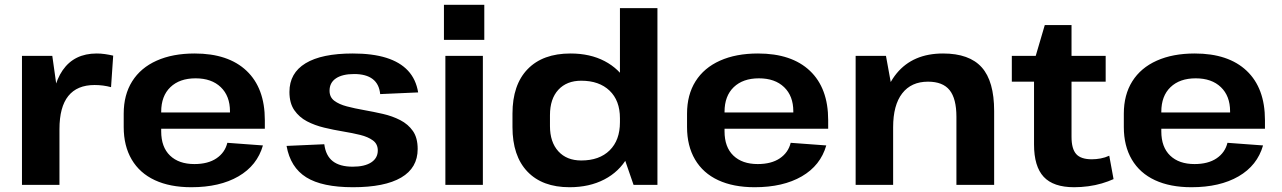

<svg xmlns="http://www.w3.org/2000/svg" viewBox="-20 -774 5368 804"><path d="M72 -540H199L229 -327V0H72ZM194 -273Q194 -410 242.5 -480Q291 -550 385 -550Q402 -550 419.5 -547.5Q437 -545 454 -541L445 -409Q412 -418 376 -418Q303 -418 266 -372Q229 -326 229 -233Z M781 10Q692 10 628.5 -19.5Q565 -49 531.5 -106Q498 -163 498 -242V-298Q498 -377 533.5 -433.5Q569 -490 636 -520Q703 -550 795 -550Q936 -550 1012.5 -477.5Q1089 -405 1089 -271V-235H626V-303H965L943 -278V-308Q943 -372 904.5 -409Q866 -446 799 -446Q732 -446 693.5 -409Q655 -372 655 -306V-224Q655 -158 692 -122.5Q729 -87 794 -87Q851 -87 886.5 -111Q922 -135 932 -176L1081 -165Q1057 -81 978.5 -35.5Q900 10 781 10Z M1458 10Q1329 10 1262.5 -31.5Q1196 -73 1180 -163L1338 -170Q1344 -122 1373.5 -99Q1403 -76 1457 -76Q1507 -76 1534.5 -94Q1562 -112 1562 -144Q1562 -171 1541.5 -186Q1521 -201 1488.5 -209Q1456 -217 1416.5 -223.5Q1377 -230 1337.5 -239.5Q1298 -249 1265.5 -266Q1233 -283 1212.5 -312.5Q1192 -342 1192 -389Q1192 -468 1259.5 -509Q1327 -550 1457 -550Q1540 -550 1597.5 -532Q1655 -514 1688.5 -478Q1722 -442 1731 -387L1572 -380Q1568 -422 1540.5 -443Q1513 -464 1463 -464Q1414 -464 1387 -446Q1360 -428 1360 -394Q1360 -367 1380 -352Q1400 -337 1432.5 -328.5Q1465 -320 1504.5 -313Q1544 -306 1583.5 -297Q1623 -288 1656 -271Q1689 -254 1709 -225.5Q1729 -197 1729 -150Q1729 -71 1660 -30.5Q1591 10 1458 10Z M2002 -540V0H1845V-540ZM2008 -754V-607H1839V-754Z M2365 10Q2251 10 2188.5 -55.5Q2126 -121 2126 -242V-298Q2126 -419 2189.5 -484.5Q2253 -550 2369 -550Q2451 -550 2512 -518Q2573 -486 2607 -427.5Q2641 -369 2641 -289V-255Q2641 -174 2607 -114.5Q2573 -55 2510.5 -22.5Q2448 10 2365 10ZM2414 -102Q2490 -102 2533 -144.5Q2576 -187 2576 -262V-279Q2576 -353 2532.5 -394.5Q2489 -436 2414 -436Q2353 -436 2318 -398Q2283 -360 2283 -292V-246Q2283 -179 2318 -140.5Q2353 -102 2414 -102ZM2576 -165V-740H2733V0H2633Z M3140 10Q3051 10 2987.5 -19.5Q2924 -49 2890.5 -106Q2857 -163 2857 -242V-298Q2857 -377 2892.5 -433.5Q2928 -490 2995 -520Q3062 -550 3154 -550Q3295 -550 3371.5 -477.5Q3448 -405 3448 -271V-235H2985V-303H3324L3302 -278V-308Q3302 -372 3263.5 -409Q3225 -446 3158 -446Q3091 -446 3052.5 -409Q3014 -372 3014 -306V-224Q3014 -158 3051 -122.5Q3088 -87 3153 -87Q3210 -87 3245.5 -111Q3281 -135 3291 -176L3440 -165Q3416 -81 3337.5 -35.5Q3259 10 3140 10Z M3985 -285Q3985 -361 3956.5 -396.5Q3928 -432 3866 -432Q3796 -432 3758 -383Q3720 -334 3720 -241L3666 -162V-228Q3666 -383 3734.5 -466.5Q3803 -550 3929 -550Q4039 -550 4091 -492Q4143 -434 4143 -309V0H3985ZM3563 -540H3690L3720 -375V0H3563Z M4478 10Q4391 10 4350.5 -33.5Q4310 -77 4310 -169V-516L4355 -669H4467V-201Q4467 -151 4486.5 -129Q4506 -107 4552 -107Q4570 -107 4589 -110.5Q4608 -114 4625 -122L4643 -24Q4621 -14 4594 -6Q4567 2 4537 6Q4507 10 4478 10ZM4217 -540H4610V-432H4217Z M4969 10Q4880 10 4816.5 -19.5Q4753 -49 4719.5 -106Q4686 -163 4686 -242V-298Q4686 -377 4721.5 -433.5Q4757 -490 4824 -520Q4891 -550 4983 -550Q5124 -550 5200.5 -477.5Q5277 -405 5277 -271V-235H4814V-303H5153L5131 -278V-308Q5131 -372 5092.5 -409Q5054 -446 4987 -446Q4920 -446 4881.5 -409Q4843 -372 4843 -306V-224Q4843 -158 4880 -122.5Q4917 -87 4982 -87Q5039 -87 5074.5 -111Q5110 -135 5120 -176L5269 -165Q5245 -81 5166.5 -35.5Q5088 10 4969 10Z"/></svg>

Font: Pathway Extreme 72pt
Style: Bold
Weight: 700
Designer: Eduardo Rodriguez Tunni
Foundry: Eduardo Rodriguez Tunni
Version: Version 1.001;gftools[0.9.26]